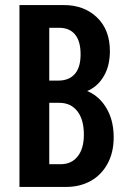

<svg xmlns="http://www.w3.org/2000/svg" viewBox="-20 -740 498 760"><path d="M147 0V-90H220Q263 -90 287.5 -121Q312 -152 312 -207Q312 -267 286 -300Q260 -333 215 -333H147V-421H211Q253 -421 276 -447Q299 -473 299 -525Q299 -577 277 -603.5Q255 -630 214 -630H147V-720H232Q313 -720 364 -671Q415 -622 415 -538Q415 -485 395.5 -447Q376 -409 343.5 -389Q311 -369 269 -369V-390Q315 -390 351 -366Q387 -342 408.5 -298.5Q430 -255 430 -196Q430 -137 406 -92.5Q382 -48 339.5 -24Q297 0 240 0ZM57 0V-720H175V0Z"/></svg>

Font: Instrument Sans Condensed SemiBold
Style: Regular
Weight: 600
Width: 3
Designer: Rodrigo Fuenzalida
Foundry: fragTYPE
Version: Version 1.000;gftools[0.9.28]